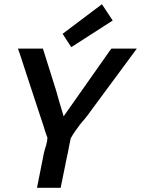

<svg xmlns="http://www.w3.org/2000/svg" viewBox="-20 -888 667 908"><path d="M281 -338Q336 -417 391.5 -495Q447 -573 502 -652L507 -658H627L412 -367Q398 -347 385 -331Q372 -315 359 -300Q348 -285 336.5 -269Q325 -253 314 -233Q314 -230 313 -227Q312 -222 311 -216.5Q310 -211 308 -203Q305 -188 301.5 -168.5Q298 -149 293 -129Q289 -109 285 -89Q281 -69 277.5 -52.5Q274 -36 272 -25Q270 -14 269 -11L267 0H155L188 -166Q191 -177 193.5 -186Q196 -195 199 -204Q201 -212 202.5 -220Q204 -228 204 -239Q203 -241 201.5 -244Q200 -247 199 -251Q196 -259 192.5 -270Q189 -281 185 -295Q176 -322 164.5 -356.5Q153 -391 141 -428Q129 -465 117 -501Q105 -537 95.5 -566.5Q86 -596 79.5 -616Q73 -636 71 -641L65 -658H183L245 -461Q254 -430 262.5 -399.5Q271 -369 281 -338ZM276 -728 462 -868 513 -791 317 -665Z"/></svg>

Font: Codetta
Style: Bold Italic
Weight: 700
Italic angle: -11°
Designer: Ulrich Proeller
Foundry: PROSA GmbH
Version: Version 2.00;September 29, 2018;FontCreator 11.5.0.2427 64-b